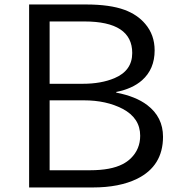

<svg xmlns="http://www.w3.org/2000/svg" viewBox="-20 -805 810 850"><path d="M108.9 -785.2H359.9Q466.8 -785.2 531.7 -761.2Q588.4 -740.2 623 -699.2Q664.6 -650.4 664.6 -582Q664.6 -499 608.9 -449.7Q566.4 -412.1 494.6 -397.9V-395Q581.1 -378.4 631.8 -339.8Q701.7 -286.6 701.7 -199.7Q701.7 -70.3 587.4 -13.7Q508.8 24.9 390.6 24.9H108.9ZM199.7 -710V-434.1H346.7Q427.7 -434.1 486.8 -459Q565.4 -492.2 565.4 -570.3Q565.4 -710 353.5 -710ZM199.7 -360.8V-51.3H378.9Q470.7 -51.3 522.5 -78.1Q543 -88.4 559.6 -104.5Q600.6 -145 600.6 -204.1Q600.6 -282.2 522.9 -323.2Q450.7 -360.8 351.6 -360.8Z"/></svg>

Font: BIZ UDPGothic
Style: Regular
Weight: 400
Designer: TypeBank Co., Ltd.
Foundry: Morisawa Inc.
Version: Version 1.051